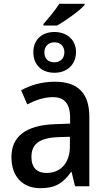

<svg xmlns="http://www.w3.org/2000/svg" viewBox="-20 -978 561 1008"><path d="M424 -952V-958H291C272 -927 242 -891 208 -852V-844H280C321 -867 402 -924 424 -952ZM266 -810C199 -810 155 -769 155 -704C155 -637 199 -596 266 -596C331 -596 379 -638 379 -705C379 -770 330 -810 266 -810ZM266 -756C297 -756 318 -735 318 -704C318 -671 296 -651 266 -651C231 -651 213 -671 213 -704C213 -735 235 -756 266 -756ZM267 -549C201 -549 139 -531 91 -504L123 -430C166 -452 211 -468 257 -468C316 -468 348 -437 348 -359V-329L266 -326C116 -320 40 -262 40 -153C40 -51 99 10 192 10C271 10 312 -17 353 -75H356L374 0H449V-364C449 -488 390 -549 267 -549ZM285 -258 347 -260V-211C347 -119 296 -70 224 -70C176 -70 145 -96 145 -154C145 -218 182 -254 285 -258Z"/></svg>

Font: Noto Sans SemiCondensed Medium
Style: Regular
Weight: 500
Width: 4
Designer: Monotype Design Team
Foundry: Monotype Imaging Inc.
Version: Version 2.013